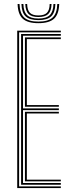

<svg xmlns="http://www.w3.org/2000/svg" viewBox="-20 -956 362 976"><path d="M67.5 0V-800H289.2V-791.5H77.2V-8.5H289.2V0ZM106.8 -34.2V-387.8H279.2V-379.2H116.5V-42.8H289.2V-34.2ZM87.2 -17V-783H289.2V-774.2H97V-405H279.2V-396.2H97V-25.8H289.2V-17ZM106.8 -413.5V-765.8H289.2V-757.2H116.5V-422H279.2V-413.5ZM175.2 -838.2Q120.2 -838.2 95.6 -860.9Q71 -883.5 69.5 -935.5H79.2Q80.8 -887.8 103.1 -867Q125.5 -846.2 175.2 -846.2Q225.2 -846.2 247.5 -867Q269.8 -887.8 271.2 -935.5H281Q279.2 -883.5 254.8 -860.9Q230.2 -838.2 175.2 -838.2ZM175.2 -853.8Q130.5 -853.8 110.4 -872.8Q90.2 -891.8 89 -935.5H98.8Q100 -896.2 117.8 -879Q135.5 -861.8 175.2 -861.8Q215 -861.8 232.8 -879Q250.5 -896.2 251.8 -935.5H261.5Q260.2 -891.8 240.1 -872.8Q220 -853.8 175.2 -853.8ZM175.2 -869.5Q140.8 -869.5 125.2 -884.9Q109.8 -900.2 108.5 -935.5H118Q118.8 -904.2 132.1 -890.9Q145.5 -877.5 175.2 -877.5Q205 -877.5 218.4 -890.9Q231.8 -904.2 232.5 -935.5H242Q241 -900.2 225.4 -884.9Q209.8 -869.5 175.2 -869.5Z"/></svg>

Font: Big Shoulders Inline Text Thin ExtraLight
Style: Regular
Weight: 250
Version: Version 2.002